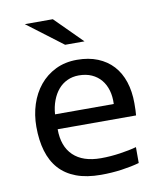

<svg xmlns="http://www.w3.org/2000/svg" viewBox="-80 -756 709 830"><g transform="rotate(-10 275.0 -340.5)"><path d="M492.2 -271Q492.2 -252.9 491.7 -240.7Q491.2 -228.5 490.2 -217.8H146Q146 -142.6 188 -102.3Q230 -62 309.1 -62Q330.6 -62 352.1 -63.7Q373.5 -65.4 393.6 -68.4Q413.6 -71.3 431.9 -75Q450.2 -78.6 465.8 -83V-13.2Q431.2 -3.4 387.5 2.7Q343.8 8.8 296.9 8.8Q233.9 8.8 188.5 -8.3Q143.1 -25.4 114 -57.9Q85 -90.3 71 -137.5Q57.1 -184.6 57.1 -244.1Q57.1 -295.9 72 -342Q86.9 -388.2 115.5 -423.1Q144 -458 185.5 -478.5Q227.1 -499 279.8 -499Q331.1 -499 370.6 -482.9Q410.2 -466.8 437.3 -437.3Q464.4 -407.7 478.3 -365.5Q492.2 -323.2 492.2 -271ZM403.8 -283.2Q405.3 -315.9 397.5 -343Q389.6 -370.1 373.3 -389.6Q356.9 -409.2 332.5 -420.2Q308.1 -431.2 275.9 -431.2Q248 -431.2 225.1 -420.4Q202.1 -409.7 185.5 -390.1Q168.9 -370.6 158.7 -343.3Q148.4 -315.9 146 -283.2ZM326.2 -571.8H241.2L85 -689.9H208ZM0 -490.2Z"/></g></svg>

Font: Code New Roman
Style: Regular
Weight: 400
Monospace: yes
Designer: Sam Radian
Foundry: Code New Roman
Version: Version 2.00 November 29, 2014